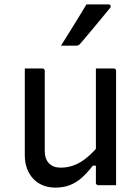

<svg xmlns="http://www.w3.org/2000/svg" viewBox="-20 -844 640 875"><path d="M173 -532Q177 -532 179 -530.5Q181 -529 182.5 -527Q184 -525 184 -521Q184 -476 184 -429.5Q184 -383 184 -336.5Q184 -290 184 -245Q184 -200 184 -157Q184 -119 203.5 -99.5Q223 -80 256 -80Q280 -80 302 -86Q324 -92 345.5 -104.5Q367 -117 388.5 -136.5Q410 -156 432 -183V-89H403Q380 -59 355 -36Q330 -13 300 -1Q270 11 233 11Q200 11 174 0Q148 -11 130 -31Q112 -51 102.5 -77.5Q93 -104 93 -136Q93 -181 93 -225.5Q93 -270 93 -315.5Q93 -361 93 -405Q93 -437 93 -468.5Q93 -500 93 -532Q113 -532 133 -532Q153 -532 173 -532ZM498 -532Q502 -532 504 -530.5Q506 -529 507.5 -527Q509 -525 509 -521Q509 -451 509 -380.5Q509 -310 509 -239.5Q509 -169 509 -99Q509 -78 509 -59.5Q509 -41 509 -25.5Q509 -10 509 0Q495 0 481.5 0Q468 0 454.5 0Q441 0 428 0Q425 0 422.5 -1.5Q420 -3 418.5 -5Q417 -7 417 -11Q417 -98 417 -185Q417 -272 417 -359Q417 -446 417 -532Q432 -532 445 -532Q458 -532 471.5 -532Q485 -532 498 -532ZM374 -824Q404 -824 425.5 -824Q447 -824 474 -824Q482 -824 484 -818Q486 -812 481 -807Q457 -778 436.5 -753Q416 -728 395 -703Q374 -678 345 -644Q343 -641 338.5 -638.5Q334 -636 328 -636Q309 -636 292.5 -636Q276 -636 258 -636Q277 -666 296.5 -697.5Q316 -729 335.5 -760.5Q355 -792 374 -824Z"/></svg>

Font: RecMonoLinear Nerd Font Mono
Style: Regular
Weight: 400
Monospace: yes
Version: Version 1.085; ttfautohint (v1.8.4.7-5d5b);Nerd Fonts 3.2.1